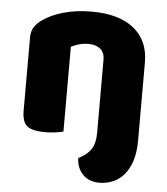

<svg xmlns="http://www.w3.org/2000/svg" viewBox="-51 -547 685 787"><g transform="rotate(5 291.5 -153.0)"><path d="M292 102Q328 84 344 59.5Q360 35 360 -7V-308Q360 -339 341.5 -353.5Q323 -368 293 -368Q273 -368 255.5 -363Q238 -358 222 -350V-1Q211 2 190.5 5Q170 8 146 8Q96 8 74 -8.5Q52 -25 52 -72V-373Q52 -400 63.5 -417Q75 -434 95 -448Q129 -472 180.5 -486.5Q232 -501 295 -501Q408 -501 469 -451.5Q530 -402 530 -313V9Q530 58 518.5 93Q507 128 487.5 150.5Q468 173 442 184Q416 195 387 195Q343 195 318 168.5Q293 142 292 102Z"/></g></svg>

Font: Baloo 2 ExtraBold
Style: Regular
Weight: 800
Designer: Sarang Kulkarni and Ek Type
Foundry: Ek Type
Version: Version 1.640;hotconv 1.0.111;makeotfexe 2.5.65597; ttfautoh